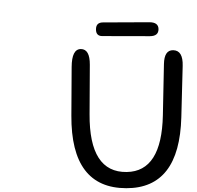

<svg xmlns="http://www.w3.org/2000/svg" viewBox="-307 -996 1063 1036"><path d="M-286.6 -976.1ZM627.4 -725.1Q579.1 -726.1 577.6 -650.4L571.8 -373.5Q565.4 -70.8 377 -67.9Q174.3 -64.5 176.3 -379.4L177.7 -646.5Q178.2 -731 129.4 -731.4Q80.1 -731.4 79.6 -634.3L78.1 -372.1Q75.7 19 374.5 19.5Q661.1 20 671.4 -363.3L678.7 -640.1Q681.2 -724.1 627.4 -725.1ZM248.5 -875Q210.9 -875 210.9 -837.4Q210.9 -801.3 245.1 -801.3L501.5 -800.8Q548.3 -800.8 548.3 -838.9Q547.9 -876 499 -876Z"/></svg>

Font: Comic Relief
Style: Regular
Weight: 400
Designer: Jeff Davis
Foundry: Loudifier
Version: Version 1.200; ttfautohint (v1.8.4.7-5d5b)